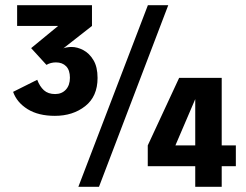

<svg xmlns="http://www.w3.org/2000/svg" viewBox="-20 -720 950 740"><path d="M191.5 -273.5Q128 -273.5 86.5 -299.2Q45 -325 30.5 -366L123.5 -412.5Q133 -387 149.2 -372.2Q165.5 -357.5 192.5 -357.5Q218 -357.5 233.8 -374.5Q249.5 -391.5 249.5 -420.5Q249.5 -449.5 235 -464.5Q220.5 -479.5 195.5 -479.5Q175.5 -479.5 159 -470L100 -534.5L204 -620H46V-700H334.5V-620L224 -533.5Q227 -535.5 236.8 -537.2Q246.5 -539 255.5 -539Q278 -539 301.2 -526.8Q324.5 -514.5 340.2 -488.2Q356 -462 356 -419.5Q356 -348.5 308.5 -311Q261 -273.5 191.5 -273.5ZM282 0 550 -700H628.5L361.5 0ZM732.5 0V-79.5H549.5V-159.5L670.5 -420H834.5V-159.5H889V-79.5H834.5V0ZM656 -159.5H732.5V-338Z"/></svg>

Font: Trispace SemiBold
Style: Regular
Weight: 600
Designer: Tyler Finck
Foundry: Etcetera Type Company
Version: Version 1.210; ttfautohint (v1.8.3)